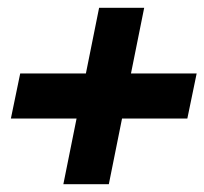

<svg xmlns="http://www.w3.org/2000/svg" viewBox="-20 -526 526 494"><path d="M143 -52 177 -221H8L32 -337H201L235 -506H351L317 -337H486L462 -221H294L260 -52Z"/></svg>

Font: Piazzolla ExtraBold
Style: Italic
Weight: 800
Italic angle: -11.3°
Designer: Juan Pablo del Peral
Foundry: Huerta Tipografica
Version: Version 1.330